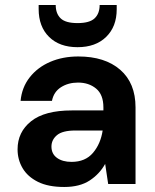

<svg xmlns="http://www.w3.org/2000/svg" viewBox="-20 -733 617 765"><path d="M236 12Q172 12 131 -8.5Q90 -29 70 -63Q50 -97 50 -138Q50 -207 104 -250Q158 -293 266 -293H392V-305Q392 -356 363 -380Q334 -404 291 -404Q252 -404 223 -385.5Q194 -367 187 -331H62Q67 -385 98.5 -425Q130 -465 180 -486.5Q230 -508 292 -508Q398 -508 459 -455Q520 -402 520 -305V0H411L399 -80Q377 -40 337.5 -14Q298 12 236 12ZM265 -88Q320 -88 350.5 -124Q381 -160 389 -213H280Q229 -213 207 -194.5Q185 -176 185 -149Q185 -120 207 -104Q229 -88 265 -88ZM289 -545Q217 -545 175.5 -586Q134 -627 134 -697V-713H202Q202 -679 221.5 -660Q241 -641 289 -641Q337 -641 357 -660Q377 -679 377 -713H445V-696Q445 -627 403 -586Q361 -545 289 -545Z"/></svg>

Font: DeepMind Sans
Style: Bold
Weight: 700
Designer: Jonny Pinhorn / Modifications: Colophon Foundry
Foundry: Colophon Foundry
Version: Version 1.002; ttfautohint (v1.8.2)